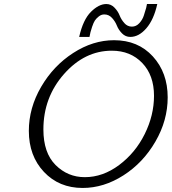

<svg xmlns="http://www.w3.org/2000/svg" viewBox="-20 -909 846 946"><path d="M122.1 -264.2Q122.1 -377 182.6 -481Q243.2 -585 340.6 -647.9Q438 -710.9 542 -710.9Q660.2 -710.9 733.2 -630.9Q806.2 -550.8 806.2 -429.2Q806.2 -315.4 745.6 -211.2Q685.1 -106.9 588.1 -44.9Q491.2 17.1 387.2 17.1Q271 17.1 196.5 -62Q122.1 -141.1 122.1 -264.2ZM193.8 -271Q193.8 -155.8 253.9 -95.9Q314 -36.1 397.9 -36.1Q486.8 -36.1 566.9 -95.9Q647 -155.8 692.9 -248.3Q738.8 -340.8 738.8 -437Q738.8 -538.1 680.9 -598.6Q623 -659.2 530.8 -659.2Q397 -659.2 295.4 -544.2Q193.8 -429.2 193.8 -271ZM370.1 -727.1Q389.2 -812 428 -850.6Q466.8 -889.2 503.9 -889.2Q526.9 -889.2 543.9 -871.6Q561 -854 569.1 -833.5Q577.1 -813 592.5 -795.4Q607.9 -777.8 629.9 -777.8Q650.9 -777.8 666.5 -794.9Q682.1 -812 688.5 -832Q694.8 -852.1 700.2 -870.1L704.1 -889.2H754.9Q737.8 -812 700.9 -769.5Q664.1 -727.1 622.1 -727.1Q598.1 -727.1 581.1 -744.6Q564 -762.2 555.9 -782.7Q547.9 -803.2 532 -820.6Q516.1 -837.9 494.1 -837.9Q479 -837.9 466.6 -827.9Q454.1 -817.9 447.5 -807.9Q440.9 -797.9 433.8 -776.9Q426.8 -755.9 425.8 -750.5Q424.8 -745.1 420.9 -727.1Z"/></svg>

Font: CMU Bright
Style: Oblique
Weight: 500
Italic angle: -12°
Version: Version 0.7.0